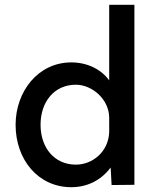

<svg xmlns="http://www.w3.org/2000/svg" viewBox="-20 -770 641 800"><path d="M277 -510C139 -510 45 -389 45 -250C45 -105 139 10 277 10C346 10 403 -21 441 -72L445 1L540 0V-750H435V-435C402 -481 344 -510 277 -510ZM296 -84C207 -84 149 -154 149 -250C149 -347 207 -417 296 -417C364 -417 435 -356 435 -279V-220C432 -136 364 -84 296 -84Z"/></svg>

Font: Oakes Medium
Style: Regular
Weight: 500
Designer: Samuel Oakes
Foundry: Samuel Oakes
Version: Version 1.003;PS 001.003;hotconv 1.0.88;makeotf.lib2.5.64775